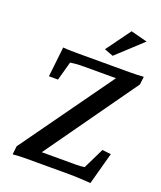

<svg xmlns="http://www.w3.org/2000/svg" viewBox="-165 -1027 956 1137"><g transform="rotate(20 312.5 -458.0)"><path d="M543 6 598 -196 543 -202 479 -71C461 -68 448 -67 428 -67H210L619 -643L625 -693C597 -691 566 -690 537 -690H220C190 -690 152 -690 117 -693L96 -504H153L186 -623C209 -626 231 -629 270 -629H473L58 -49L52 4C80 1 107 0 137 0H414C452 0 509 4 543 6ZM353 -768 409 -747 569 -895 465 -922Z"/></g></svg>

Font: TPK Tissa Web SemiBold
Style: Italic
Weight: 600
Italic angle: -7°
Designer: Jacques Le Bailly, Suppakit Chalermlarp | Katatrad Co.,Ltd.
Foundry: Jacques Le Bailly, Cadson Demak Co.,Ltd.
Version: Version 5.000;Glyphs 3.1.2 (3151)